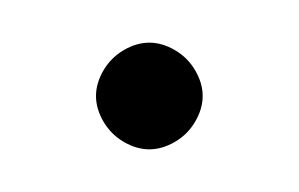

<svg xmlns="http://www.w3.org/2000/svg" viewBox="-20 -745 140 90"><path d="M25 -700Q25 -694 28.5 -688Q32 -682 38 -678.5Q44 -675 50 -675Q56 -675 62 -678.5Q68 -682 71.5 -688Q75 -694 75 -700Q75 -706 71.5 -712Q68 -718 62 -721.5Q56 -725 50 -725Q44 -725 38 -721.5Q32 -718 28.5 -712Q25 -706 25 -700Z"/></svg>

Font: Linefont ExtraLight
Style: Regular
Weight: 250
Monospace: yes
Version: Version 3.002;gftools[0.9.33]